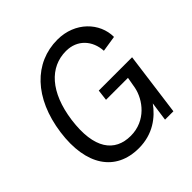

<svg xmlns="http://www.w3.org/2000/svg" viewBox="-196 -915 1088 1088"><g transform="rotate(-45 348.5 -371.0)"><path d="M311 10C424 10 499 -49 546 -114L530 0H597L648 -382H381L373 -316H549L537 -248C521 -169 450 -72 328 -72C201 -72 127 -166 155 -374C182 -568 278 -672 408 -672C499 -672 556 -607 561 -521L657 -536C657 -649 561 -752 419 -752C234 -752 94 -609 61 -368C29 -134 125 10 311 10Z"/></g></svg>

Font: Cheyenne Sans
Style: Italic
Weight: 400
Italic angle: -8.13011°
Designer: The Public Sans project authors (U.S. Web Design System), Libre Franklin designed by Pablo Impallari and Rodrigo Fuenzal
Foundry: The Cheyenne Sans Project Authors
Version: Version 2.007